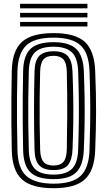

<svg xmlns="http://www.w3.org/2000/svg" viewBox="-20 -985 568 1015"><path d="M263.2 10Q147.2 10 95.9 -36.8Q44.5 -83.5 42.2 -191Q40.8 -266 40.2 -333.2Q39.8 -400.5 40.2 -467.8Q40.8 -535 42.2 -610Q44.5 -717 95.9 -763.5Q147.2 -810 263.2 -810Q378.5 -810 428.9 -763.1Q479.2 -716.2 483.2 -610.5Q485.8 -546 486.9 -493.8Q488 -441.5 487.9 -394.2Q487.8 -347 486.6 -297.8Q485.5 -248.5 483.2 -190Q479.2 -82.5 428 -36.2Q376.8 10 263.2 10ZM263.2 -14Q362.8 -14 406.5 -55.6Q450.2 -97.2 453.2 -192Q455.8 -266 456.6 -330.6Q457.5 -395.2 456.8 -462Q456 -528.8 453.2 -609Q450.2 -703.2 406.5 -744.6Q362.8 -786 263.2 -786Q160.8 -786 117.8 -743.9Q74.8 -701.8 72.2 -609Q70.5 -535 69.9 -468.2Q69.2 -401.5 70 -334.4Q70.8 -267.2 72.2 -192Q74.2 -93.5 120.6 -53.8Q167 -14 263.2 -14ZM263.2 -38Q178.5 -38 141.2 -73.8Q104 -109.5 102.2 -192Q100.8 -266 100.2 -333Q99.8 -400 100.2 -467.2Q100.8 -534.5 102.2 -609Q104 -691 141.1 -726.5Q178.2 -762 263.2 -762Q346.2 -762 383.1 -726.1Q420 -690.2 423.2 -608Q426.2 -533.5 427.2 -466.6Q428.2 -399.8 427.2 -333.1Q426.2 -266.5 423.2 -193Q420 -111.2 383.6 -74.6Q347.2 -38 263.2 -38ZM263.2 -62Q328.2 -62 359.5 -91.6Q390.8 -121.2 393.2 -194Q395.8 -267.5 396.6 -333.8Q397.5 -400 396.6 -466.5Q395.8 -533 393.2 -607Q390.8 -679.5 359.4 -708.8Q328 -738 263.2 -738Q194 -738 164 -707.5Q134 -677 132.2 -608Q130 -523.2 129.4 -457.8Q128.8 -392.2 129.6 -330Q130.5 -267.8 132.2 -193Q134 -124 163.8 -93Q193.5 -62 263.2 -62ZM263.2 -86Q210.5 -86 187.1 -111.2Q163.8 -136.5 162.5 -193Q157.2 -396.5 162.5 -608Q163.8 -664.5 187.4 -689.2Q211 -714 263.2 -714Q315.8 -714 338.5 -688.6Q361.2 -663.2 363.2 -606.5Q366.2 -532.2 367.2 -468Q368.2 -403.8 367.4 -338.8Q366.5 -273.8 363.5 -197Q361.5 -141.2 340.1 -113.6Q318.8 -86 263.2 -86ZM263.2 -110Q298.8 -110 315.5 -129.6Q332.2 -149.2 333.2 -197Q335 -283.8 335.5 -379.9Q336 -476 333.2 -604Q332.2 -652.5 314.9 -671.2Q297.5 -690 263.2 -690Q226.2 -690 209.9 -670.8Q193.5 -651.5 192.2 -607Q190.2 -533.5 189.6 -467.2Q189 -401 189.6 -334.5Q190.2 -268 192.2 -194Q193.5 -149 209.9 -129.5Q226.2 -110 263.2 -110ZM86.2 -941V-965H442.2V-941ZM86.2 -893V-917H442.2V-893ZM86.2 -845V-869H442.2V-845Z"/></svg>

Font: Big Shoulders Inline Text Black
Style: Regular
Weight: 900
Designer: Patric King
Foundry: XO Type Co
Version: Version 1.000